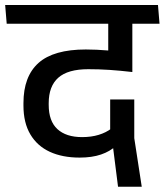

<svg xmlns="http://www.w3.org/2000/svg" viewBox="-38 -654 639 745"><path d="M333 -562H568.5L562.5 -634.5H327ZM475.5 -587.5H384V-476L475.5 -475.5ZM-12 -562H581L575 -634.5H-18ZM382 -402 475.5 -376.5V-589H382ZM483 -268H389.5V-122.5L397 -111L420 70.5H512L483 -118ZM280.5 -122Q218.5 -122 184.8 -153Q151 -184 151 -247V-253.5Q151 -319.5 188.2 -352.5Q225.5 -385.5 304.5 -385.5Q345.5 -385.5 387 -382.8Q428.5 -380 475.5 -374.5V-446.5Q429 -454 382.8 -458Q336.5 -462 295 -462Q170 -462 111.5 -409.8Q53 -357.5 53 -254V-244.5Q53 -177.5 79.8 -132.5Q106.5 -87.5 155.2 -65Q204 -42.5 271 -42.5Q319 -42.5 354 -54.5Q389 -66.5 411 -87.5L394.5 -155.5Q373.5 -139.5 345 -130.8Q316.5 -122 280.5 -122Z"/></svg>

Font: Anek Devanagari Medium
Style: Regular
Weight: 500
Designer: Kailash Malviya (Devanagari) & Yesha Goshar (Latin)
Foundry: Ek Type
Version: Version 1.003